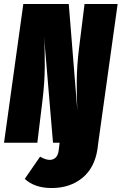

<svg xmlns="http://www.w3.org/2000/svg" viewBox="-29 -716 610 963"><path d="M395 -695.8H561L463.9 0L460 30.8Q445.8 126 383.8 176.5Q321.8 227.1 230 227.1Q144.5 227.1 95.2 181.2L171.9 69.8Q200.2 85.9 220.2 85.9Q238.8 85.9 250.5 74Q262.2 62 265.1 40L270 0H236.8L191.9 -533.2Q196.3 -471.2 195.6 -384.5Q194.8 -297.9 184.1 -212.9L158.2 0H-8.8L87.9 -695.8H315.9L358.9 -162.1Q355 -235.4 356 -312.3Q356.9 -389.2 367.2 -472.2Z"/></svg>

Font: Fira Sans Compressed Heavy
Style: Italic
Weight: 900
Width: 3
Italic angle: -8°
Designer: Carrois Corporate & Edenspiekermann AG
Foundry: Carrois Corporate GbR & Edenspiekermann AG
Version: Version 4.203;PS 004.203;hotconv 1.0.88;makeotf.lib2.5.64775